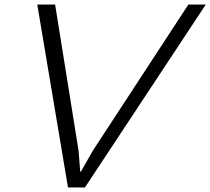

<svg xmlns="http://www.w3.org/2000/svg" viewBox="-20 -830 931 850"><path d="M891 -810 356 0H281L145 -810H224L328 -162L335 -70H338L391 -163L814 -810Z"/></svg>

Font: TypoPRO Sinkin Sans
Style: 300 Light Italic
Weight: 300
Italic angle: -112°
Designer: Keith Bates
Foundry: K-Type
Version: Sinkin Sans (version 1.0)  by Keith Bates   •   © 2014   www